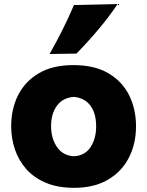

<svg xmlns="http://www.w3.org/2000/svg" viewBox="-20 -902 718 938"><path d="M342.3 15.6Q262.7 15.6 204.6 -8.8Q146.5 -33.2 108.9 -75.4Q71.3 -117.7 53 -171.9Q34.7 -226.1 34.7 -285.2Q34.7 -370.1 68.8 -437.7Q103 -505.4 170.7 -544.7Q238.3 -584 338.4 -584Q441.4 -584 509.3 -544.2Q577.1 -504.4 610.8 -436.8Q644.5 -369.1 644.5 -285.2Q644.5 -199.2 609.4 -131.1Q574.2 -63 506.8 -23.7Q439.5 15.6 342.3 15.6ZM341.3 -138.7Q395 -141.6 422.4 -183.1Q449.7 -224.6 449.7 -285.2Q449.7 -348.1 421.9 -385.7Q394 -423.3 341.3 -428.7Q286.6 -424.8 258.1 -385.5Q229.5 -346.2 229.5 -285.2Q229.5 -226.6 258.1 -184.1Q286.6 -141.6 341.3 -138.7ZM222.2 -638.2Q256.3 -698.2 286.1 -757.8Q315.9 -817.4 341.3 -877.4L554.7 -882.3Q512.7 -819.8 461.4 -759Q410.2 -698.2 353.5 -640.1Z"/></svg>

Font: Pinar-DS4-FD ExtraBold
Style: Regular
Weight: 800
Designer: Amin Abedi
Version: Version 3.000